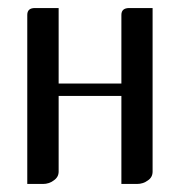

<svg xmlns="http://www.w3.org/2000/svg" viewBox="-20 -458 448 478"><path d="M47.9 0V-420.9Q47.9 -438 66.9 -438H126V-250H282.2V-420.9Q282.2 -438 301.8 -438H359.9V-30.8Q359.9 -16.6 348.1 -8.8Q336.4 0 320.8 0H282.2V-219.2H126V-30.8Q126 -17.1 113.8 -8.8Q102.1 0 86.9 0Z"/></svg>

Font: Hhenum
Style: Regular
Weight: 400
Designer: T. Christopher White
Version: Version 1.0